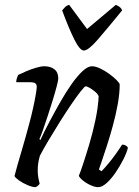

<svg xmlns="http://www.w3.org/2000/svg" viewBox="-20 -774 573 794"><path d="M127 0Q114 0 94 -8.5Q74 -17 58.5 -28Q43 -39 40 -46Q43 -59 52 -90.5Q61 -122 74 -166Q87 -210 100 -259Q109 -292 116.5 -325.5Q124 -359 128 -383.5Q132 -408 132 -414Q132 -425 126 -429.5Q120 -434 103 -434H47Q47 -442 50 -451Q53 -460 55 -464Q69 -471 89 -479.5Q109 -488 129.5 -494Q150 -500 163 -500Q189 -500 205 -487.5Q221 -475 221 -449Q221 -442 214.5 -417Q208 -392 198 -359.5Q188 -327 177 -293.5Q166 -260 157 -234.5Q148 -209 143 -199L147 -195Q163 -230 184.5 -270.5Q206 -311 229 -351.5Q252 -392 275.5 -425.5Q299 -459 321 -479.5Q343 -500 360 -500Q375 -500 394 -491Q413 -482 431 -469Q449 -456 461.5 -443.5Q474 -431 475 -425Q475 -388 467 -343.5Q459 -299 446.5 -253.5Q434 -208 421.5 -169.5Q409 -131 400 -105Q391 -79 389 -73L400 -66Q410 -76 426.5 -95.5Q443 -115 459 -137.5Q475 -160 485 -176Q494 -176 500.5 -172Q507 -168 509 -163Q504 -142 490 -114.5Q476 -87 458 -60.5Q440 -34 421 -17Q402 0 386 0Q373 0 355 -8Q337 -16 323 -27.5Q309 -39 306 -47Q311 -58 323 -94Q335 -130 349.5 -178.5Q364 -227 375 -279.5Q386 -332 388 -376Q384 -386 373 -395Q362 -404 351 -410.5Q340 -417 334 -417Q330 -417 313.5 -396Q297 -375 274.5 -342Q252 -309 227.5 -270Q203 -231 181 -194Q159 -157 145 -130Q136 -100 136 -70Q136 -56 138 -42.5Q140 -29 144 -15Q143 -12 138.5 -7.5Q134 -3 127 0ZM327 -565Q310 -565 287 -611.5Q264 -658 237 -731Q242 -737 248.5 -744Q255 -751 266 -754L340 -654L459 -754Q481 -745 485 -731Q424 -656 384.5 -610.5Q345 -565 327 -565Z"/></svg>

Font: Texturina 72pt 72pt Medium
Style: Italic
Weight: 500
Italic angle: -11°
Designer: Guillermo Torres Carreño
Foundry: Omnibus-Type
Version: Version 1.002; ttfautohint (v1.8.3)